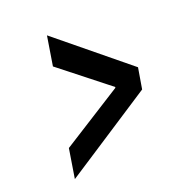

<svg xmlns="http://www.w3.org/2000/svg" viewBox="-121 -758 842 879"><g transform="rotate(-20 300.0 -319.0)"><path d="M96.2 12.2 119.1 -130.9 413.1 -316.9 414.1 -320.8 178.2 -506.8 201.2 -649.9 543 -370.1 525.9 -268.1Z"/></g></svg>

Font: Office Code Pro D Bold Italic
Style: Regular
Weight: 700
Italic angle: -9°
Designer: Nathan Rutzky & Paul D. Hunt
Foundry: Adobe Systems Incorporated
Version: Version 1.004;PS 001.004;hotconv 1.0.70;makeotf.lib2.5.58329